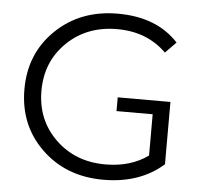

<svg xmlns="http://www.w3.org/2000/svg" viewBox="-51 -760 875 820"><g transform="rotate(5 386.5 -350.0)"><path d="M678 -350V-83Q578 6 421 6Q261 6 156.5 -95Q52 -196 52 -350Q52 -504 157 -605Q262 -706 422 -706Q589 -706 682 -605L636 -558Q553 -640 425 -640Q295 -640 210 -557.5Q125 -475 125 -350Q125 -225 210 -142.5Q295 -60 424 -60Q532 -60 607 -114V-291H452V-350Z"/></g></svg>

Font: mBank
Style: Regular
Weight: 400
Designer: Julieta Ulanovsky
Foundry: Julieta Ulanovsky
Version: Version 7.200;PS 007.200;hotconv 1.0.88;makeotf.lib2.5.64775